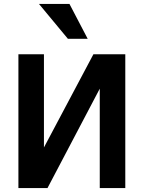

<svg xmlns="http://www.w3.org/2000/svg" viewBox="-20 -950 726 970"><path d="M73 0H220L484 -502V0H613V-676H452L202 -205V-676H73ZM323 -754H423L331 -930H177Z"/></svg>

Font: Fog Sans
Style: Bold
Weight: 700
Foundry: Intel Corporation
Version: Version 1.00